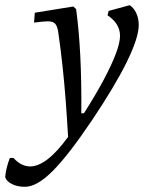

<svg xmlns="http://www.w3.org/2000/svg" viewBox="-131 -484 560 739"><path d="M287 -442 368 -464Q384 -454 393.5 -433.5Q403 -413 403 -388Q403 -339 357 -245.5Q311 -152 223 -21Q132 114 71.5 174.5Q11 235 -35 235Q-64 235 -85 224.5Q-106 214 -111 198Q-110 182 -105 161.5Q-100 141 -93 124H-79Q-51 155 -18.5 156.5Q14 158 51.5 129.5Q89 101 131 43Q127 -29 122 -95Q117 -161 110 -226.5Q103 -292 93 -362Q89 -385 80.5 -393.5Q72 -402 52 -402Q46 -402 30 -400.5Q14 -399 0 -397L3 -435L151 -459L162 -449Q173 -367 178 -269.5Q183 -172 182 -48H192Q238 -120 268.5 -177.5Q299 -235 315 -277.5Q331 -320 331 -346Q331 -393 283 -425Z"/></svg>

Font: Alegreya
Style: Italic
Weight: 400
Italic angle: -7°
Designer: Juan Pablo del Peral
Foundry: Huerta Tipografica
Version: Version 2.009